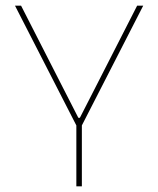

<svg xmlns="http://www.w3.org/2000/svg" viewBox="-20 -659 560 679"><path d="M251 -213.5 33 -639H54.5L201.5 -351L257 -242.5H262.5L318 -351L465 -639H486.5L268.5 -213.5ZM250 0V-235.5H269.5V0Z"/></svg>

Font: Anek Gurmukhi Thin
Style: Regular
Weight: 250
Designer: Sarang Kulkarni (Gurmukhi), Yesha Goshar (Latin)
Foundry: Ek Type
Version: Version 1.003